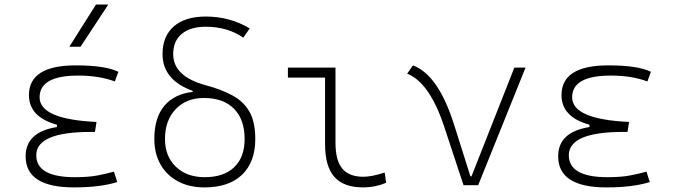

<svg xmlns="http://www.w3.org/2000/svg" viewBox="-20 -815 2970 845"><path d="M305.7 9.8Q92.8 9.8 92.8 -127Q92.8 -233.9 230.5 -255.9V-266.1Q107.4 -299.8 107.4 -396.5Q107.4 -527.3 313.5 -527.3Q443.8 -527.3 501 -499L485.4 -456.5Q416.5 -482.4 324.2 -482.4Q154.3 -482.4 154.3 -386.7Q154.3 -290 404.8 -278.3L397.9 -234.4H379.9Q139.6 -234.4 139.6 -131.8Q139.6 -35.2 309.6 -35.2Q370.1 -35.2 410.2 -43Q450.2 -50.8 481.4 -59.6L496.1 -13.7Q419.9 9.8 305.7 9.8ZM285.2 -609.4 402.3 -794.9H456.5L334.5 -609.4Z M880.4 9.8Q813.5 9.8 763.7 -16.6Q713.9 -43 686.5 -91.1Q659.2 -139.2 659.2 -203.1Q659.2 -296.9 703.1 -349.1Q747.1 -401.4 828.1 -410.6V-415Q695.3 -463.4 695.3 -576.7Q695.3 -655.8 745.1 -699Q794.9 -742.2 885.7 -742.2Q992.2 -742.2 1079.1 -689.9L1050.8 -649.4Q981 -697.3 885.7 -697.3Q817.4 -697.3 779.8 -665.8Q742.2 -634.3 742.2 -576.7Q742.2 -478.5 886.7 -439.5Q955.6 -420.9 1003.9 -394.5Q1052.2 -368.2 1077.9 -323.2Q1103.5 -278.3 1103.5 -203.1Q1103.5 -101.6 1045.2 -45.9Q986.8 9.8 880.4 9.8ZM881.3 -35.2Q964.8 -35.2 1010.7 -79.1Q1056.6 -123 1056.6 -203.1Q1056.6 -289.1 1009.8 -336.4Q962.9 -383.8 877 -383.8Q799.8 -383.8 752.9 -334.2Q706.1 -284.7 706.1 -203.1Q706.1 -127.4 753.9 -81.3Q801.8 -35.2 881.3 -35.2Z M1579.1 9.8Q1492.2 9.8 1451.4 -36.6Q1410.6 -83 1410.6 -180.7V-473.6H1247.1V-517.6H1456.5V-185.5Q1456.5 -109.4 1486.3 -73.2Q1516.1 -37.1 1579.1 -37.1Q1616.7 -37.1 1672.9 -55.7L1679.7 -10.7Q1631.3 9.8 1579.1 9.8Z M2020 0 1937 -251.5Q1871.6 -452.1 1772 -490.7L1797.4 -527.3Q1909.2 -485.8 1978.5 -266.1L2050.3 -39.1H2055.2L2243.7 -517.6H2293L2084.5 0Z M2649.4 9.8Q2436.5 9.8 2436.5 -127Q2436.5 -233.9 2574.2 -255.9V-266.1Q2451.2 -299.8 2451.2 -396.5Q2451.2 -527.3 2657.2 -527.3Q2787.6 -527.3 2844.7 -499L2829.1 -456.5Q2760.3 -482.4 2668 -482.4Q2498 -482.4 2498 -386.7Q2498 -290 2748.5 -278.3L2741.7 -234.4H2723.6Q2483.4 -234.4 2483.4 -131.8Q2483.4 -35.2 2653.3 -35.2Q2713.9 -35.2 2753.9 -43Q2793.9 -50.8 2825.2 -59.6L2839.8 -13.7Q2763.7 9.8 2649.4 9.8Z"/></svg>

Font: Cascadia Code NF ExtraLight
Style: Regular
Weight: 200
Monospace: yes
Designer: Aaron Bell
Foundry: Saja Typeworks
Version: Version 2404.023; ttfautohint (v1.8.4)